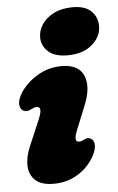

<svg xmlns="http://www.w3.org/2000/svg" viewBox="-53 -749 489 799"><g transform="rotate(-5 192.0 -349.5)"><path d="M242.5 -515Q190 -515 163 -539.2Q136 -563.5 135.5 -599Q135.5 -628 152.8 -653.8Q170 -679.5 202.8 -696Q235.5 -712.5 281 -712.5Q333.5 -712.5 358.8 -687.2Q384 -662 384 -625Q384 -581 346 -548Q308 -515 242.5 -515ZM256 -204.5Q234.5 -153 259 -153Q269 -153 282 -160Q296 -168 307.5 -161.5Q320 -157 323 -138.5Q326 -120 311 -90Q286.5 -44 241.5 -15.8Q196.5 12.5 139 12.5Q88.5 12.5 63.5 -10Q38.5 -32.5 36.8 -70Q35 -107.5 54 -152L98 -255Q111.5 -286.5 110.2 -299.2Q109 -312 95.5 -312Q87 -312 70.5 -304Q54 -295 41.5 -301Q28 -305.5 24.8 -324.5Q21.5 -343.5 37.5 -372Q63 -414.5 110.2 -443.5Q157.5 -472.5 213.5 -472.5Q285 -472.5 305.5 -424Q326 -375.5 295 -300.5Z"/></g></svg>

Font: Fraunces 72pt S100 Black
Style: Italic
Weight: 900
Italic angle: -16°
Version: Version 1.000; ttfautohint (v1.8.3)